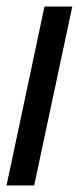

<svg xmlns="http://www.w3.org/2000/svg" viewBox="-20 -567 241 587"><path d="M0 0H84.5L201 -547H116Z"/></svg>

Font: League Gothic SemiCondensed Italic
Style: Regular
Weight: 400
Width: 4
Designer: The League of Moveable Type
Version: Version 1.600; ttfautohint (v1.8.3)